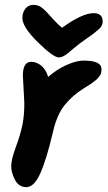

<svg xmlns="http://www.w3.org/2000/svg" viewBox="-20 -782 442 789"><path d="M80 -359 74 -472Q74 -528 109 -528Q129 -528 148.5 -513Q168 -498 178 -466Q212 -496 252.5 -514.5Q293 -533 324 -533Q397 -533 397 -498Q397 -480 390.5 -471.5Q384 -463 380.5 -459Q377 -455 368.5 -448.5Q360 -442 356 -439Q333 -424 323 -418Q278 -390 246 -350.5Q214 -311 198 -241Q171 -126 145.5 -69.5Q120 -13 88.5 -13Q57 -13 41.5 -43Q26 -73 26 -99.5Q26 -126 45.5 -179Q65 -232 72.5 -270.5Q80 -309 80 -359ZM222 -546Q199 -546 135.5 -608.5Q72 -671 72 -708Q72 -731 84.5 -746.5Q97 -762 117 -762Q137 -762 152 -750.5Q167 -739 190 -712.5Q213 -686 235 -668Q318 -728 365 -728Q402 -728 402 -693Q402 -676 386 -662Q370 -648 360.5 -641Q351 -634 334.5 -622.5Q318 -611 308 -603.5Q298 -596 283 -583.5Q268 -571 260 -564Q238 -546 222 -546Z"/></svg>

Font: Kalam
Style: Bold
Weight: 700
Version: Version 2.001;PS 1.0;hotconv 1.0.79;makeotf.lib2.5.61930; tt